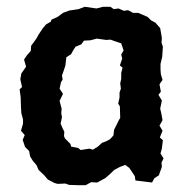

<svg xmlns="http://www.w3.org/2000/svg" viewBox="-20 -534 555 567"><path d="M233 13H214L184 12L173 8L150 9L140 6L121 -4L111 -16L94 -32L88 -46L77 -59L69 -72L66 -88L54 -100L47 -121L53 -135L42 -148L48 -169V-181L43 -200L42 -217L41 -247L38 -270L45 -277L40 -300L43 -317L57 -337L51 -358L59 -370L71 -384L72 -399L81 -411L88 -421L94 -432L106 -450L116 -462L130 -470L132 -476L150 -484L166 -496L185 -503L212 -507L230 -514L265 -509L284 -514H306L316 -507L330 -509L346 -502L358 -504L373 -496H388L416 -484L426 -474L439 -467L453 -451L458 -422L457 -408L461 -396L459 -366L454 -345V-329L455 -315L460 -298L451 -285L455 -263L448 -254L458 -237L453 -213L456 -201L460 -179L451 -163L460 -148L452 -128L461 -120L458 -95L454 -81L463 -66L457 -54L458 -41L449 -16L436 -8L429 5L397 1L380 -1L378 -14L362 -38L350 -47L334 -41L317 -32L306 -21L291 -8L267 5L249 4ZM218 -91 244 -95 254 -92 269 -101 281 -112 294 -117 305 -123 315 -134 317 -151 321 -159 331 -179 335 -186 334 -220 329 -228 333 -246V-261L337 -272L335 -288L338 -301V-319L342 -334L334 -341L341 -361L338 -373L345 -385L338 -406L320 -412L306 -417L294 -416L266 -420L247 -415L228 -414L220 -403L203 -396L196 -385L190 -374L176 -365L173 -340L168 -325L163 -311L165 -299L160 -291L156 -272L166 -257L156 -236L162 -213L161 -199L163 -188L159 -169L165 -155L170 -145L169 -132L172 -125L188 -109L190 -101L211 -97Z"/></svg>

Font: Winky Rough Medium
Style: Regular
Weight: 500
Designer: Simon Atzbach
Foundry: typofactur
Version: Version 1.206; ttfautohint (v1.8.4.7-5d5b)